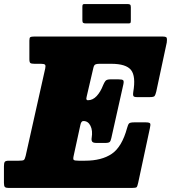

<svg xmlns="http://www.w3.org/2000/svg" viewBox="-62 -931 848 951"><path d="M336 -311.5 303 -160Q299 -143 303.2 -139Q307.5 -135 327.5 -135H359Q441.5 -135 491.8 -169.2Q542 -203.5 567.5 -297Q572 -314 577.2 -319.5Q582.5 -325 604 -325H658.5Q679 -325 681.8 -319.2Q684.5 -313.5 680.5 -296.5L622.5 -26Q618.5 -8 614.8 -4Q611 0 590 0H-18.5Q-33 0 -37.8 -4.8Q-42.5 -9.5 -42.5 -25V-107Q-42.5 -124 -38.2 -129.5Q-34 -135 -17.5 -135H30.5Q50 -135 55.5 -138.2Q61 -141.5 65 -158.5L162 -592Q165 -605.5 161.2 -610.2Q157.5 -615 141 -615H109Q93.5 -615 88.5 -618.8Q83.5 -622.5 83.5 -638V-730Q83.5 -744 88.2 -747Q93 -750 107 -750H743Q762 -750 764 -743Q766 -736 764 -720.5L712 -477.5Q708 -461 703.8 -455.5Q699.5 -450 680 -450H616Q600.5 -450 598.2 -456.5Q596 -463 598 -475Q611.5 -553.5 587 -584.2Q562.5 -615 489 -615H430Q416 -615 409.8 -611.5Q403.5 -608 400.5 -595L367.5 -453.5Q364.5 -442 366.5 -438.2Q368.5 -434.5 373 -434.5H373.5Q397.5 -434.5 416.8 -455.2Q436 -476 448.5 -508.5Q454 -522 460.2 -530Q466.5 -538 485.5 -538H524.5Q543.5 -538 548 -533.5Q552.5 -529 549 -513L489.5 -247.5Q486.5 -233 481.5 -228Q476.5 -223 458.5 -223H416Q399.5 -223 394.8 -229.2Q390 -235.5 392 -248Q398 -284 386.2 -307.8Q374.5 -331.5 351.5 -331.5H350.5Q340 -331.5 336 -311.5ZM346 -831V-897.5Q346 -904.5 347.8 -907.8Q349.5 -911 356 -911H569Q578.5 -911 582.2 -908.2Q586 -905.5 586 -895.5V-830Q586 -822 584.5 -818.5Q583 -815 575 -815H363.5Q354 -815 350 -817.8Q346 -820.5 346 -831Z"/></svg>

Font: Besley* Narrow Fatface
Style: Italic
Weight: 900
Width: 4
Italic angle: -13°
Designer: Owen Earl
Foundry: indestructible type*
Version: Version 3.000; ttfautohint (v1.8.3)